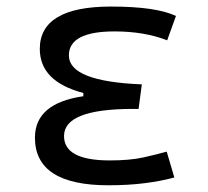

<svg xmlns="http://www.w3.org/2000/svg" viewBox="-20 -547 626 577"><path d="M305.7 9.8Q85 9.8 85 -133.3Q85 -236.8 230.5 -257.8V-267.6Q99.6 -301.8 99.6 -399.9Q99.6 -527.3 313.5 -527.3Q449.2 -527.3 508.8 -499L482.4 -425.8Q414.1 -452.6 324.2 -452.6Q187 -452.6 187 -380.4Q187 -302.2 406.2 -293.5L396.5 -219.7H379.9Q172.4 -219.7 172.4 -138.2Q172.4 -64.9 309.6 -64.9Q370.1 -64.9 409.9 -73.7Q449.7 -82.5 481 -91.3L503.9 -13.7Q465.3 -2.9 415.5 3.4Q365.7 9.8 305.7 9.8Z"/></svg>

Font: Cascadia Code NF SemiLight
Style: Regular
Weight: 350
Monospace: yes
Designer: Aaron Bell
Foundry: Saja Typeworks
Version: Version 2404.023; ttfautohint (v1.8.4)